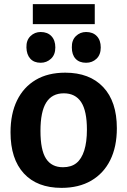

<svg xmlns="http://www.w3.org/2000/svg" viewBox="-20 -898 617 930"><path d="M296 -546Q414 -546 480 -476Q546 -406 546 -277Q546 -187 514 -122.5Q482 -58 422 -23Q362 12 278 12Q160 12 95.5 -58Q31 -128 31 -257Q31 -347 62.5 -411.5Q94 -476 153 -511Q212 -546 296 -546ZM289 -446Q232 -446 204 -401.5Q176 -357 176 -264Q176 -171 203 -129.5Q230 -88 285 -88Q325 -88 350 -108Q375 -128 388 -169Q401 -210 401 -270Q401 -361 373 -403.5Q345 -446 289 -446ZM397 -594Q364 -594 346 -613.5Q328 -633 328 -668Q327 -703 347.5 -723Q368 -743 397 -743Q430 -743 449 -723Q468 -703 468 -668Q468 -633 447.5 -613.5Q427 -594 397 -594ZM177 -594Q145 -594 127 -613.5Q109 -633 108 -668Q107 -703 127.5 -723Q148 -743 177 -743Q210 -743 229 -723Q248 -703 248 -668Q248 -633 227 -613.5Q206 -594 177 -594ZM439 -878V-781H139V-878Z"/></svg>

Font: Bitter Thin
Style: Bold
Weight: 700
Version: Version 3.021